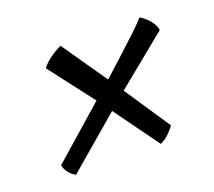

<svg xmlns="http://www.w3.org/2000/svg" viewBox="-75 -582 639 572"><g transform="rotate(-20 244.0 -295.5)"><path d="M77 -107Q63 -115 55 -126Q47 -137 45 -149L210 -294L101 -436Q112 -451 130.5 -464Q149 -477 165 -484L264 -341Q296 -370 324.5 -396Q353 -422 376.5 -444Q400 -466 415 -483Q432 -473 444.5 -457.5Q457 -442 459 -427L296 -294L393 -149Q387 -139 374 -126.5Q361 -114 346 -107L243 -249Z"/></g></svg>

Font: Texturina Medium 12pt SemiBold
Style: Italic
Weight: 600
Italic angle: -11°
Version: Version 1.002